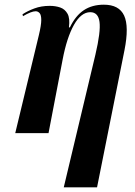

<svg xmlns="http://www.w3.org/2000/svg" viewBox="-20 -568 575 819"><path d="M252 231 387 -335Q410 -433 404.5 -474.5Q399 -516 365 -516Q326 -516 295.5 -462Q265 -408 247 -313L187 0H45L146 -419Q156 -461 156 -482.5Q156 -504 149 -512Q142 -520 132 -520Q114 -520 78 -499L76 -507Q97 -521 126.5 -532Q156 -543 192 -543Q217 -543 237 -536Q257 -529 268 -509.5Q279 -490 274 -451H278Q302 -501 337.5 -524.5Q373 -548 423 -548Q488 -548 509.5 -501.5Q531 -455 511 -354L394 231Z"/></svg>

Font: Noto Serif Display ExtraCondensed
Style: Bold Italic
Weight: 700
Width: 2
Italic angle: -12°
Designer: Monotype Design Team
Foundry: Monotype Imaging Inc.
Version: Version 2.009